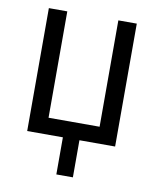

<svg xmlns="http://www.w3.org/2000/svg" viewBox="-78 -581 656 800"><g transform="rotate(10 250.0 -181.5)"><path d="M215 157V0H64V-520H142V-70H358V-520H436V0H285V157Z"/></g></svg>

Font: Iosevka
Style: Regular
Weight: 400
Monospace: yes
Designer: Belleve Invis
Foundry: Belleve Invis
Version: Version 33.2.3; ttfautohint (v1.8.4)